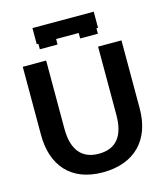

<svg xmlns="http://www.w3.org/2000/svg" viewBox="-134 -1034 1000 1150"><g transform="rotate(-15 366.0 -459.0)"><path d="M60 -299C60 -113 161 13 361 13C559 13 672 -106 672 -299V-722H527V-299C527 -167 473 -101 366 -101C262 -101 205 -167 205 -299V-722H60ZM556 -931H176V-831H186V-797H296V-831H436V-797H546V-831H556Z"/></g></svg>

Font: Perun
Style: Bold
Weight: 700
Foundry: Copyright (c) Stefan Peev, Context Ltd, 2016
Version: Version 1.089